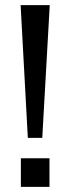

<svg xmlns="http://www.w3.org/2000/svg" viewBox="-20 -725 273 745"><path d="M88 -190 60 -705H173L144 -190ZM61 0V-111H172V0Z"/></svg>

Font: Nunito Sans Medium
Style: Regular
Weight: 500
Designer: Vernon Adams
Foundry: Vernon Adams
Version: Version 3.101; ttfautohint (v1.8.4.7-5d5b);gftools[0.9.27]